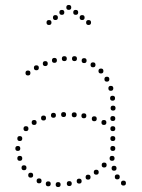

<svg xmlns="http://www.w3.org/2000/svg" viewBox="-20 -750 572 776"><path d="M200 -496Q190 -496 190 -506Q190 -516 200 -516Q210 -516 210 -506Q210 -496 200 -496ZM240 -503Q230 -503 230 -513Q230 -523 240 -523Q250 -523 250 -513Q250 -503 240 -503ZM281 -503Q271 -503 271 -513Q271 -523 281 -523Q291 -523 291 -513Q291 -503 281 -503ZM320 -495Q310 -495 310 -505Q310 -515 320 -515Q330 -515 330 -505Q330 -495 320 -495ZM127 -466Q117 -466 117 -476Q117 -486 127 -486Q137 -486 137 -476Q137 -466 127 -466ZM356 -478Q346 -478 346 -488Q346 -498 356 -498Q366 -498 366 -488Q366 -478 356 -478ZM388 -453Q378 -453 378 -463Q378 -473 388 -473Q398 -473 398 -463Q398 -453 388 -453ZM412 -420Q402 -420 402 -430Q402 -440 412 -440Q422 -440 422 -430Q422 -420 412 -420ZM428 -383Q418 -383 418 -393Q418 -403 428 -403Q438 -403 438 -393Q438 -383 428 -383ZM435 -343Q425 -343 425 -353Q425 -363 435 -363Q445 -363 445 -353Q445 -343 435 -343ZM437 -303Q427 -303 427 -313Q427 -323 437 -323Q447 -323 447 -313Q447 -303 437 -303ZM156 -263Q146 -263 146 -273Q146 -283 156 -283Q166 -283 166 -273Q166 -263 156 -263ZM196 -274Q186 -274 186 -284Q186 -294 196 -294Q206 -294 206 -284Q206 -274 196 -274ZM361 -260Q351 -260 351 -270Q351 -280 361 -280Q371 -280 371 -270Q371 -260 361 -260ZM400 -245Q390 -245 390 -255Q390 -265 400 -265Q410 -265 410 -255Q410 -245 400 -245ZM436 -261Q426 -261 426 -271Q426 -281 436 -281Q446 -281 446 -271Q446 -261 436 -261ZM85 -220Q75 -220 75 -230Q75 -240 85 -240Q95 -240 95 -230Q95 -220 85 -220ZM436 -220Q426 -220 426 -230Q426 -240 436 -240Q446 -240 446 -230Q446 -220 436 -220ZM60 -180Q50 -180 50 -190Q50 -200 60 -200Q70 -200 70 -190Q70 -180 60 -180ZM436 -180Q426 -180 426 -190Q426 -200 436 -200Q446 -200 446 -190Q446 -180 436 -180ZM436 -140Q426 -140 426 -150Q426 -160 436 -160Q446 -160 446 -150Q446 -140 436 -140ZM60 -100Q50 -100 50 -110Q50 -120 60 -120Q70 -120 70 -110Q70 -100 60 -100ZM433 -100Q423 -100 423 -110Q423 -120 433 -120Q443 -120 443 -110Q443 -100 433 -100ZM77 -62Q67 -62 67 -72Q67 -82 77 -82Q87 -82 87 -72Q87 -62 77 -62ZM401 -73Q391 -73 391 -83Q391 -93 401 -93Q411 -93 411 -83Q411 -73 401 -73ZM441 -60Q431 -60 431 -70Q431 -80 441 -80Q451 -80 451 -70Q451 -60 441 -60ZM104 -32Q94 -32 94 -42Q94 -52 104 -52Q114 -52 114 -42Q114 -32 104 -32ZM336 -24Q326 -24 326 -34Q326 -44 336 -44Q346 -44 346 -34Q346 -24 336 -24ZM369 -44Q359 -44 359 -54Q359 -64 369 -64Q379 -64 379 -54Q379 -44 369 -44ZM454 -25Q444 -25 444 -35Q444 -45 454 -45Q464 -45 464 -35Q464 -25 454 -25ZM163 -483Q153 -483 153 -493Q153 -503 163 -503Q173 -503 173 -493Q173 -483 163 -483ZM93 -445Q83 -445 83 -455Q83 -465 93 -465Q103 -465 103 -455Q103 -445 93 -445ZM479 0Q469 0 469 -10Q469 -20 479 -20Q489 -20 489 -10Q489 0 479 0ZM52 -140Q42 -140 42 -150Q42 -160 52 -160Q62 -160 62 -150Q62 -140 52 -140ZM319 -272Q309 -272 309 -282Q309 -292 319 -292Q329 -292 329 -282Q329 -272 319 -272ZM280 -276Q270 -276 270 -286Q270 -296 280 -296Q290 -296 290 -286Q290 -276 280 -276ZM237 -277Q227 -277 227 -287Q227 -297 237 -297Q247 -297 247 -287Q247 -277 237 -277ZM118 -245Q108 -245 108 -255Q108 -265 118 -265Q128 -265 128 -255Q128 -245 118 -245ZM138 -9Q128 -9 128 -19Q128 -29 138 -29Q148 -29 148 -19Q148 -9 138 -9ZM175 3Q165 3 165 -7Q165 -17 175 -17Q185 -17 185 -7Q185 3 175 3ZM215 6Q205 6 205 -4Q205 -14 215 -14Q225 -14 225 -4Q225 6 215 6ZM260 2Q250 2 250 -8Q250 -18 260 -18Q270 -18 270 -8Q270 2 260 2ZM300 -8Q290 -8 290 -18Q290 -28 300 -28Q310 -28 310 -18Q310 -8 300 -8ZM258 -710Q248 -710 248 -720Q248 -730 258 -730Q268 -730 268 -720Q268 -710 258 -710ZM286 -690Q276 -690 276 -700Q276 -710 286 -710Q296 -710 296 -700Q296 -690 286 -690ZM312 -669Q302 -669 302 -679Q302 -689 312 -689Q322 -689 322 -679Q322 -669 312 -669ZM338 -649Q328 -649 328 -659Q328 -669 338 -669Q348 -669 348 -659Q348 -649 338 -649ZM230 -690Q220 -690 220 -700Q220 -710 230 -710Q240 -710 240 -700Q240 -690 230 -690ZM204 -669Q194 -669 194 -679Q194 -689 204 -689Q214 -689 214 -679Q214 -669 204 -669ZM178 -649Q168 -649 168 -659Q168 -669 178 -669Q188 -669 188 -659Q188 -649 178 -649Z"/></svg>

Font: Raleway Dots
Style: Regular
Weight: 400
Designer: Matt McInerney, Pablo Impallari, Rodrigo Fuenzalida, Brenda Gallo
Foundry: Matt McInerney, Pablo Impallari, Rodrigo Fuenzalida, Brenda Gallo
Version: Version 1.000